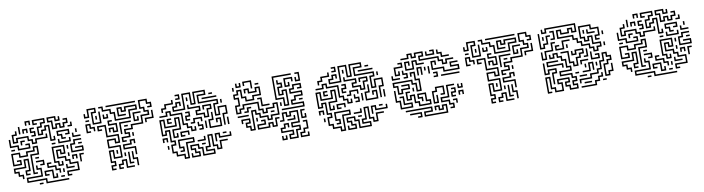

<svg xmlns="http://www.w3.org/2000/svg" viewBox="-27 -1022 5660 1544"><g transform="rotate(-10 2803.0 -250.0)"><path d="M173 -470V-506H215V-470H203V-494H185V-470ZM353 -314V-434H335V-404H305V-374H263V-446H293V-476H323V-494H245V-476H269V-464H233V-506H335V-464H305V-434H275V-386H293V-416H323V-446H365V-326H383V-350H395V-314ZM383 -404V-464H353V-506H425V-476H443V-500H455V-464H413V-494H365V-476H395V-416H413V-446H455V-416H473V-446H503V-464H479V-476H515V-434H485V-404H443V-434H425V-404ZM113 -410V-470H125V-410ZM143 -410V-446H185V-410H173V-434H155V-410ZM209 -374V-386H233V-404H203V-446H239V-434H215V-416H245V-374ZM509 -404V-416H533V-440H545V-404ZM203 -314V-344H173V-374H95V-344H53V-416H83V-440H95V-404H65V-356H83V-386H185V-356H215V-326H233V-356H323V-380H335V-344H245V-314ZM443 -314V-344H413V-386H515V-344H479V-356H503V-374H425V-356H455V-326H479V-314ZM83 -284V-314H23V-380H35V-326H95V-296H173V-314H149V-326H185V-284ZM563 -350V-380H575V-350ZM113 -320V-356H149V-344H125V-320ZM533 -314V-350H545V-326H599V-314ZM413 -284V-320H425V-296H503V-320H515V-284ZM173 -74V-236H233V-284H215V-254H155V-224H83V-254H35V-176H83V-194H59V-206H95V-164H23V-266H95V-236H143V-266H203V-296H245V-224H185V-86H209V-74ZM503 -194V-266H533V-296H599V-284H545V-254H515V-206H593V-224H539V-236H605V-194ZM359 -284V-296H389V-284ZM29 -284V-296H59V-284ZM443 -14V-56H533V-104H473V-134H443V-164H383V-236H425V-206H443V-254H365V-146H395V-116H413V-140H425V-104H383V-134H353V-266H455V-194H413V-224H395V-176H455V-146H485V-116H545V-44H455V-26H479V-14ZM569 -254V-266H599V-254ZM473 -230V-260H485V-230ZM83 -50V-74H53V-104H23V-146H113V-206H155V-104H125V-86H149V-74H113V-116H143V-194H125V-134H35V-116H65V-86H95V-50ZM209 -194V-206H239V-194ZM473 -170V-200H485V-170ZM239 -134V-146H263V-164H209V-176H275V-134ZM503 -140V-176H545V-140H533V-164H515V-140ZM563 -110V-176H599V-164H575V-110ZM383 -50V-74H353V-104H293V-146H329V-134H305V-116H365V-86H395V-50ZM263 16V-14H113V-56H233V-104H203V-140H215V-116H245V-44H125V-26H275V4H449V16ZM443 -74V-110H455V-86H509V-74ZM323 -14V-74H275V-56H299V-44H263V-86H335V-26H353V-50H365V-14ZM413 -50V-80H425V-50ZM389 -14V-26H419V-14ZM209 16V4H239V16Z M711 -384V-486H741V-504H693V-444H651V-480H663V-456H681V-516H753V-474H723V-396H771V-480H783V-384ZM891 -384V-444H861V-474H801V-504H777V-516H813V-486H873V-456H903V-396H1011V-456H1071V-474H993V-444H951V-474H933V-426H987V-414H921V-486H963V-456H981V-486H1083V-444H1023V-384ZM837 -504V-516H1077V-504ZM921 -204V-246H981V-264H951V-306H1011V-336H1101V-396H1161V-414H1131V-444H1101V-516H1173V-486H1203V-444H1167V-456H1191V-474H1161V-504H1113V-456H1143V-426H1173V-384H1113V-324H1023V-294H963V-276H993V-234H933V-216H957V-204ZM741 -420V-450H753V-420ZM801 -414V-450H813V-426H831V-450H843V-414ZM657 -414V-426H687V-414ZM1041 -354V-426H1107V-414H1053V-366H1071V-390H1083V-354ZM1131 -330V-366H1191V-420H1203V-354H1143V-330ZM651 -324V-396H693V-366H723V-330H711V-354H681V-384H663V-336H687V-324ZM861 -294V-324H843V-300H831V-336H873V-306H891V-354H831V-396H867V-384H843V-366H903V-294ZM801 6V-36H831V-54H801V-156H843V-96H891V-174H801V-246H873V-216H891V-264H801V-354H753V-336H777V-324H741V-366H813V-276H903V-204H861V-234H813V-186H903V-84H831V-144H813V-66H843V-24H813V-6H837V6ZM921 -270V-366H1017V-354H933V-270ZM957 -324V-336H987V-324ZM1011 -240V-270H1023V-240ZM1011 -90V-144H921V-186H981V-216H1023V-180H1011V-204H993V-174H933V-156H1023V-90ZM861 -120V-150H873V-120ZM921 -90V-120H933V-90ZM951 -24V-120H963V-36H987V-24ZM1011 0V-54H981V-120H993V-66H1023V0ZM861 6V-36H891V-66H933V-6H987V6H921V-54H903V-24H873V-6H897V6Z M1753 -200V-296H1783V-344H1735V-284H1693V-386H1723V-404H1573V-476H1633V-494H1555V-404H1513V-494H1465V-374H1363V-416H1393V-446H1435V-410H1423V-434H1405V-404H1375V-386H1453V-506H1525V-416H1543V-506H1645V-464H1585V-416H1735V-374H1705V-296H1723V-356H1795V-284H1765V-200ZM1399 -464V-476H1423V-494H1399V-506H1435V-464ZM1669 -464V-476H1699V-464ZM1273 -380V-416H1303V-446H1363V-470H1375V-434H1315V-404H1285V-380ZM1483 -440V-470H1495V-440ZM1609 -434V-446H1729V-434ZM1603 -284V-314H1543V-356H1573V-374H1483V-410H1495V-386H1585V-344H1555V-326H1615V-296H1633V-356H1663V-374H1615V-350H1603V-386H1675V-344H1645V-284ZM1753 -380V-410H1765V-380ZM1483 -194V-224H1453V-254H1423V-344H1333V-374H1315V-344H1249V-356H1303V-386H1345V-356H1435V-266H1465V-236H1495V-206H1513V-230H1525V-194ZM1453 -284V-326H1483V-344H1459V-356H1495V-314H1465V-296H1489V-284ZM1393 16V-14H1333V-44H1303V-116H1333V-134H1303V-224H1285V-194H1243V-326H1285V-266H1363V-326H1405V-224H1345V-176H1363V-200H1375V-164H1333V-236H1393V-314H1375V-254H1273V-314H1255V-206H1273V-236H1315V-146H1345V-104H1315V-56H1345V-26H1405V4H1423V-116H1483V-134H1375V-86H1405V-44H1369V-56H1393V-74H1363V-146H1495V-104H1435V16ZM1303 -284V-326H1339V-314H1315V-296H1339V-284ZM1633 -194V-266H1663V-320H1675V-254H1645V-206H1723V-254H1705V-230H1693V-266H1735V-194ZM1489 -254V-266H1513V-296H1585V-260H1573V-284H1525V-254ZM1783 -200V-260H1795V-200ZM1549 -194V-206H1573V-224H1543V-260H1555V-236H1585V-194ZM1603 -200V-260H1615V-200ZM1393 -164V-206H1465V-170H1453V-194H1405V-176H1429V-164ZM1243 -140V-176H1285V-140H1273V-164H1255V-140ZM1453 16V-20H1465V4H1513V-14H1483V-44H1453V-86H1525V-56H1555V4H1633V-14H1573V-56H1603V-146H1645V-56H1675V-26H1693V-86H1759V-74H1705V-14H1663V-44H1633V-134H1615V-44H1585V-26H1645V16H1543V-44H1513V-74H1465V-56H1495V-26H1525V16ZM1663 -80V-146H1705V-116H1783V-140H1795V-104H1693V-134H1675V-80ZM1729 -134V-146H1759V-134ZM1519 -104V-116H1573V-140H1585V-104ZM1273 -80V-110H1285V-80ZM1549 -74V-86H1579V-74Z M2013 -450V-504H1965V-480H1953V-516H2025V-450ZM2253 -264V-324H2193V-516H2349V-504H2205V-336H2265V-276H2283V-384H2265V-354H2223V-426H2253V-444H2223V-480H2235V-456H2265V-414H2235V-366H2253V-396H2295V-264ZM2373 -444V-480H2385V-456H2403V-504H2379V-516H2415V-444ZM1893 -474V-510H1905V-486H1923V-510H1935V-474ZM2049 -474V-486H2079V-474ZM2283 -414V-486H2355V-450H2343V-474H2295V-426H2313V-450H2325V-414ZM1863 -450V-480H1875V-450ZM1953 -114V-144H1923V-186H1953V-204H1905V-180H1893V-216H1965V-174H1935V-156H1965V-126H1983V-276H2025V-246H2055V-216H2115V-186H2133V-216H2193V-294H2175V-264H2115V-234H2073V-264H2043V-324H1935V-294H1905V-264H1863V-336H1893V-384H1863V-426H1893V-456H1935V-396H1965V-366H2013V-396H2073V-444H2055V-414H1983V-444H1965V-420H1953V-456H1995V-426H2043V-456H2085V-384H2025V-354H1953V-384H1923V-444H1905V-414H1875V-396H1905V-324H1875V-276H1893V-306H1923V-336H2055V-276H2085V-246H2103V-276H2163V-306H2205V-204H2145V-174H2103V-204H2043V-234H2013V-264H1995V-114ZM2229 -234V-246H2403V-264H2313V-306H2343V-336H2403V-354H2313V-396H2343V-426H2415V-384H2379V-396H2403V-414H2355V-384H2325V-366H2415V-324H2355V-294H2325V-276H2415V-234ZM2073 -294V-354H2049V-366H2085V-306H2139V-294ZM1929 -264V-276H1953V-306H1989V-294H1965V-264ZM2379 -294V-306H2409V-294ZM2223 -270V-300H2235V-270ZM2139 -234V-246H2169V-234ZM1869 -234V-246H1959V-234ZM2253 6V-36H2283V-54H2193V-96H2223V-126H2265V-90H2253V-114H2235V-84H2205V-66H2295V-24H2265V-6H2313V-66H2343V-84H2283V-126H2343V-204H2295V-174H2253V-204H2235V-144H2199V-156H2223V-216H2265V-186H2283V-216H2355V-114H2295V-96H2355V-54H2325V6ZM2373 -144V-216H2409V-204H2385V-156H2403V-180H2415V-144ZM2013 -180V-210H2025V-180ZM2013 -114V-156H2073V-174H2049V-186H2085V-144H2025V-126H2103V-156H2145V-126H2163V-186H2199V-174H2175V-114H2133V-144H2115V-114ZM2259 -144V-156H2313V-180H2325V-144ZM2343 6V-36H2373V-66H2403V-114H2379V-126H2415V-54H2385V-24H2355V-6H2403V-30H2415V6ZM2193 6V-30H2205V-6H2223V-30H2235V6Z M3028 -200V-296H3058V-344H3010V-284H2968V-386H2998V-404H2848V-476H2908V-494H2830V-404H2788V-494H2740V-374H2638V-416H2668V-446H2710V-410H2698V-434H2680V-404H2650V-386H2728V-506H2800V-416H2818V-506H2920V-464H2860V-416H3010V-374H2980V-296H2998V-356H3070V-284H3040V-200ZM2674 -464V-476H2698V-494H2674V-506H2710V-464ZM2944 -464V-476H2974V-464ZM2548 -380V-416H2578V-446H2638V-470H2650V-434H2590V-404H2560V-380ZM2758 -440V-470H2770V-440ZM2884 -434V-446H3004V-434ZM2878 -284V-314H2818V-356H2848V-374H2758V-410H2770V-386H2860V-344H2830V-326H2890V-296H2908V-356H2938V-374H2890V-350H2878V-386H2950V-344H2920V-284ZM3028 -380V-410H3040V-380ZM2758 -194V-224H2728V-254H2698V-344H2608V-374H2590V-344H2524V-356H2578V-386H2620V-356H2710V-266H2740V-236H2770V-206H2788V-230H2800V-194ZM2728 -284V-326H2758V-344H2734V-356H2770V-314H2740V-296H2764V-284ZM2668 16V-14H2608V-44H2578V-116H2608V-134H2578V-224H2560V-194H2518V-326H2560V-266H2638V-326H2680V-224H2620V-176H2638V-200H2650V-164H2608V-236H2668V-314H2650V-254H2548V-314H2530V-206H2548V-236H2590V-146H2620V-104H2590V-56H2620V-26H2680V4H2698V-116H2758V-134H2650V-86H2680V-44H2644V-56H2668V-74H2638V-146H2770V-104H2710V16ZM2578 -284V-326H2614V-314H2590V-296H2614V-284ZM2908 -194V-266H2938V-320H2950V-254H2920V-206H2998V-254H2980V-230H2968V-266H3010V-194ZM2764 -254V-266H2788V-296H2860V-260H2848V-284H2800V-254ZM3058 -200V-260H3070V-200ZM2824 -194V-206H2848V-224H2818V-260H2830V-236H2860V-194ZM2878 -200V-260H2890V-200ZM2668 -164V-206H2740V-170H2728V-194H2680V-176H2704V-164ZM2518 -140V-176H2560V-140H2548V-164H2530V-140ZM2728 16V-20H2740V4H2788V-14H2758V-44H2728V-86H2800V-56H2830V4H2908V-14H2848V-56H2878V-146H2920V-56H2950V-26H2968V-86H3034V-74H2980V-14H2938V-44H2908V-134H2890V-44H2860V-26H2920V16H2818V-44H2788V-74H2740V-56H2770V-26H2800V16ZM2938 -80V-146H2980V-116H3058V-140H3070V-104H2968V-134H2950V-80ZM3004 -134V-146H3034V-134ZM2794 -104V-116H2848V-140H2860V-104ZM2548 -80V-110H2560V-80ZM2824 -74V-86H2854V-74Z M3562 -374V-404H3532V-434H3382V-476H3412V-494H3364V-464H3322V-494H3304V-464H3238V-476H3292V-506H3334V-476H3352V-506H3424V-464H3394V-446H3544V-416H3574V-386H3592V-416H3658V-404H3604V-374ZM3442 -464V-500H3454V-476H3502V-494H3478V-506H3514V-464ZM3562 -434V-464H3532V-500H3544V-476H3574V-446H3628V-434ZM3172 -344V-416H3232V-434H3208V-446H3244V-404H3184V-356H3202V-380H3214V-344ZM3262 -374V-446H3304V-410H3292V-434H3274V-386H3322V-446H3364V-416H3418V-404H3352V-434H3334V-374ZM3562 -314V-344H3472V-416H3514V-380H3502V-404H3484V-356H3574V-326H3682V-344H3622V-386H3688V-374H3634V-356H3694V-314ZM3352 -320V-386H3394V-320H3382V-374H3364V-320ZM3238 -314V-326H3262V-344H3232V-380H3244V-356H3274V-314ZM3412 -350V-380H3424V-350ZM3442 -320V-380H3454V-320ZM3172 -194V-254H3142V-296H3304V-266H3334V-206H3352V-284H3322V-344H3304V-320H3292V-356H3334V-296H3364V-194H3322V-254H3292V-284H3154V-266H3184V-206H3202V-236H3262V-254H3208V-266H3274V-224H3214V-194ZM3142 -314V-350H3154V-326H3208V-314ZM3478 -284V-296H3502V-314H3478V-326H3514V-284ZM3538 -284V-296H3688V-284ZM3172 -74V-134H3142V-230H3154V-146H3184V-86H3262V-104H3202V-164H3178V-176H3214V-116H3274V-74ZM3292 -200V-230H3304V-200ZM3322 -74V-104H3292V-164H3274V-134H3232V-206H3268V-194H3244V-146H3262V-176H3304V-116H3334V-86H3412V-104H3382V-164H3334V-146H3364V-110H3352V-134H3322V-176H3394V-116H3424V-74ZM3442 -74V-176H3472V-206H3544V-134H3508V-146H3532V-194H3484V-164H3454V-86H3472V-140H3484V-74ZM3568 -14V-26H3592V-44H3562V-74H3502V-116H3562V-206H3628V-194H3574V-104H3514V-86H3574V-56H3604V-14ZM3652 -164V-200H3664V-176H3682V-200H3694V-164ZM3592 -104V-146H3622V-164H3598V-176H3634V-134H3604V-116H3628V-104ZM3652 -110V-146H3694V-110H3682V-134H3664V-110ZM3622 -50V-74H3598V-86H3634V-50ZM3352 16V-26H3412V-44H3208V-56H3424V-14H3364V4H3532V-44H3514V-14H3472V-44H3454V-20H3442V-56H3484V-26H3502V-56H3544V16ZM3298 16V4H3322V-14H3238V-26H3334V16Z M3810 -384V-486H3840V-504H3792V-444H3750V-480H3762V-456H3780V-516H3852V-474H3822V-396H3870V-480H3882V-384ZM3990 -384V-444H3960V-474H3900V-504H3876V-516H3912V-486H3972V-456H4002V-396H4110V-456H4170V-474H4092V-444H4050V-474H4032V-426H4086V-414H4020V-486H4062V-456H4080V-486H4182V-444H4122V-384ZM3936 -504V-516H4176V-504ZM4020 -204V-246H4080V-264H4050V-306H4110V-336H4200V-396H4260V-414H4230V-444H4200V-516H4272V-486H4302V-444H4266V-456H4290V-474H4260V-504H4212V-456H4242V-426H4272V-384H4212V-324H4122V-294H4062V-276H4092V-234H4032V-216H4056V-204ZM3840 -420V-450H3852V-420ZM3900 -414V-450H3912V-426H3930V-450H3942V-414ZM3756 -414V-426H3786V-414ZM4140 -354V-426H4206V-414H4152V-366H4170V-390H4182V-354ZM4230 -330V-366H4290V-420H4302V-354H4242V-330ZM3750 -324V-396H3792V-366H3822V-330H3810V-354H3780V-384H3762V-336H3786V-324ZM3960 -294V-324H3942V-300H3930V-336H3972V-306H3990V-354H3930V-396H3966V-384H3942V-366H4002V-294ZM3900 6V-36H3930V-54H3900V-156H3942V-96H3990V-174H3900V-246H3972V-216H3990V-264H3900V-354H3852V-336H3876V-324H3840V-366H3912V-276H4002V-204H3960V-234H3912V-186H4002V-84H3930V-144H3912V-66H3942V-24H3912V-6H3936V6ZM4020 -270V-366H4116V-354H4032V-270ZM4056 -324V-336H4086V-324ZM4110 -240V-270H4122V-240ZM4110 -90V-144H4020V-186H4080V-216H4122V-180H4110V-204H4092V-174H4032V-156H4122V-90ZM3960 -120V-150H3972V-120ZM4020 -90V-120H4032V-90ZM4050 -24V-120H4062V-36H4086V-24ZM4110 0V-54H4080V-120H4092V-66H4122V0ZM3960 6V-36H3990V-66H4032V-6H4086V6H4020V-54H4002V-24H3972V-6H3996V6Z M4779 -264V-294H4749V-324H4689V-354H4659V-384H4629V-414H4509V-486H4551V-456H4599V-486H4641V-456H4659V-504H4431V-474H4389V-510H4401V-486H4419V-516H4671V-444H4629V-474H4611V-444H4539V-474H4521V-426H4641V-396H4671V-366H4701V-336H4761V-306H4791V-276H4809V-306H4839V-324H4779V-384H4761V-354H4719V-384H4689V-486H4791V-456H4851V-384H4821V-366H4845V-354H4809V-396H4839V-444H4779V-474H4701V-396H4731V-366H4749V-396H4791V-336H4851V-294H4821V-264ZM4455 -414V-426H4479V-474H4455V-486H4491V-414ZM4359 -354V-480H4371V-366H4389V-396H4419V-456H4455V-444H4431V-384H4401V-354ZM4389 -420V-450H4401V-420ZM4719 -420V-450H4731V-420ZM4749 -414V-450H4761V-426H4815V-414ZM4869 -390V-420H4881V-390ZM4359 -264V-330H4371V-276H4389V-336H4449V-396H4485V-384H4461V-324H4401V-264ZM4479 -324V-366H4515V-354H4491V-336H4539V-396H4605V-384H4551V-324ZM4569 -330V-360H4581V-330ZM4869 -300V-330H4881V-300ZM4599 -174V-204H4569V-294H4515V-306H4581V-216H4611V-186H4629V-246H4659V-276H4689V-294H4641V-264H4599V-300H4611V-276H4629V-306H4701V-264H4671V-234H4641V-174ZM4359 6V-126H4401V-36H4431V-6H4479V-54H4449V-96H4551V-54H4521V-36H4551V-6H4599V-24H4569V-66H4599V-84H4569V-114H4479V-156H4569V-174H4539V-234H4509V-264H4479V-294H4461V-264H4419V-300H4431V-276H4449V-306H4491V-276H4521V-246H4551V-186H4581V-144H4491V-126H4581V-96H4611V-54H4581V-36H4611V6H4539V-24H4509V-66H4539V-84H4461V-66H4491V6H4419V-24H4389V-114H4371V-6H4395V6ZM4695 -234V-246H4719V-300H4731V-234ZM4749 -204V-270H4761V-216H4809V-234H4785V-246H4821V-204ZM4509 -180V-204H4389V-246H4485V-234H4401V-216H4521V-180ZM4629 -30V-66H4719V-96H4779V-126H4809V-186H4839V-246H4881V-216H4911V-174H4881V-144H4851V-66H4869V-96H4899V-150H4911V-84H4881V-54H4839V-156H4869V-186H4899V-204H4869V-234H4851V-174H4821V-114H4791V-84H4731V-54H4641V-30ZM4419 -60V-156H4449V-174H4401V-144H4359V-240H4371V-156H4389V-186H4461V-144H4431V-60ZM4659 -180V-216H4725V-204H4671V-180ZM4665 -114V-126H4719V-186H4761V-120H4749V-174H4731V-114ZM4689 -150V-180H4701V-150ZM4779 -150V-180H4791V-150ZM4605 -114V-126H4635V-114ZM4635 -84V-96H4695V-84ZM4635 6V-6H4749V-36H4779V-66H4809V-90H4821V-54H4791V-24H4761V6ZM4665 -24V-36H4725V-24ZM4815 -24V-36H4845V-24Z M5137 -470V-506H5179V-470H5167V-494H5149V-470ZM5317 -314V-434H5299V-404H5269V-374H5227V-446H5257V-476H5287V-494H5209V-476H5233V-464H5197V-506H5299V-464H5269V-434H5239V-386H5257V-416H5287V-446H5329V-326H5347V-350H5359V-314ZM5347 -404V-464H5317V-506H5389V-476H5407V-500H5419V-464H5377V-494H5329V-476H5359V-416H5377V-446H5419V-416H5437V-446H5467V-464H5443V-476H5479V-434H5449V-404H5407V-434H5389V-404ZM5077 -410V-470H5089V-410ZM5107 -410V-446H5149V-410H5137V-434H5119V-410ZM5173 -374V-386H5197V-404H5167V-446H5203V-434H5179V-416H5209V-374ZM5473 -404V-416H5497V-440H5509V-404ZM5167 -314V-344H5137V-374H5059V-344H5017V-416H5047V-440H5059V-404H5029V-356H5047V-386H5149V-356H5179V-326H5197V-356H5287V-380H5299V-344H5209V-314ZM5407 -314V-344H5377V-386H5479V-344H5443V-356H5467V-374H5389V-356H5419V-326H5443V-314ZM5047 -284V-314H4987V-380H4999V-326H5059V-296H5137V-314H5113V-326H5149V-284ZM5527 -350V-380H5539V-350ZM5077 -320V-356H5113V-344H5089V-320ZM5497 -314V-350H5509V-326H5563V-314ZM5377 -284V-320H5389V-296H5467V-320H5479V-284ZM5137 -74V-236H5197V-284H5179V-254H5119V-224H5047V-254H4999V-176H5047V-194H5023V-206H5059V-164H4987V-266H5059V-236H5107V-266H5167V-296H5209V-224H5149V-86H5173V-74ZM5467 -194V-266H5497V-296H5563V-284H5509V-254H5479V-206H5557V-224H5503V-236H5569V-194ZM5323 -284V-296H5353V-284ZM4993 -284V-296H5023V-284ZM5407 -14V-56H5497V-104H5437V-134H5407V-164H5347V-236H5389V-206H5407V-254H5329V-146H5359V-116H5377V-140H5389V-104H5347V-134H5317V-266H5419V-194H5377V-224H5359V-176H5419V-146H5449V-116H5509V-44H5419V-26H5443V-14ZM5533 -254V-266H5563V-254ZM5437 -230V-260H5449V-230ZM5047 -50V-74H5017V-104H4987V-146H5077V-206H5119V-104H5089V-86H5113V-74H5077V-116H5107V-194H5089V-134H4999V-116H5029V-86H5059V-50ZM5173 -194V-206H5203V-194ZM5437 -170V-200H5449V-170ZM5203 -134V-146H5227V-164H5173V-176H5239V-134ZM5467 -140V-176H5509V-140H5497V-164H5479V-140ZM5527 -110V-176H5563V-164H5539V-110ZM5347 -50V-74H5317V-104H5257V-146H5293V-134H5269V-116H5329V-86H5359V-50ZM5227 16V-14H5077V-56H5197V-104H5167V-140H5179V-116H5209V-44H5089V-26H5239V4H5413V16ZM5407 -74V-110H5419V-86H5473V-74ZM5287 -14V-74H5239V-56H5263V-44H5227V-86H5299V-26H5317V-50H5329V-14ZM5377 -50V-80H5389V-50ZM5353 -14V-26H5383V-14ZM5173 16V4H5203V16Z"/></g></svg>

Font: Rubik Maze
Style: Regular
Weight: 400
Designer: Hubert and Fischer, NaN
Foundry: Hubert and Fischer, NaN
Version: Version 2.200